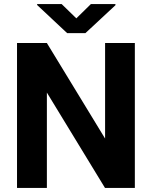

<svg xmlns="http://www.w3.org/2000/svg" viewBox="-20 -922 746 942"><path d="M641.6 0H495.1L210 -467.8V0H63.5V-710.9H210L495.6 -242.2V-710.9H641.6ZM354.5 -832 425.8 -901.9H546.4V-896.5L398.9 -759.3H309.6L162.1 -897.5V-901.9H282.7Z"/></svg>

Font: SteelSelectRoboto
Style: Roboto-Bold
Weight: 700
Designer: Google
Version: Version 2.137; 2017